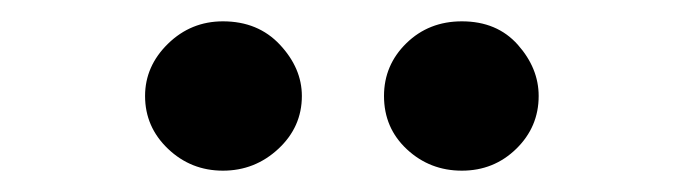

<svg xmlns="http://www.w3.org/2000/svg" viewBox="-20 -702 640 180"><path d="M189 -542Q159 -542 137.5 -562.5Q116 -583 116 -612Q116 -640 137.5 -661Q159 -682 189 -682Q222 -682 242.5 -660Q263 -638 263 -612Q263 -583 241 -562.5Q219 -542 189 -542ZM413 -542Q383 -542 361.5 -562Q340 -582 340 -612Q340 -641 361 -661.5Q382 -682 413 -682Q446 -682 465.5 -660Q485 -638 485 -612Q485 -583 464 -562.5Q443 -542 413 -542Z"/></svg>

Font: Inconsolata Expanded ExtraBold
Style: Regular
Weight: 800
Width: 7
Monospace: yes
Designer: Raph Levien, Cyreal, Brenton Simpson
Foundry: Raph Levien, Cyreal, Google
Version: Version 3.001; ttfautohint (v1.8.2.53-6de2)